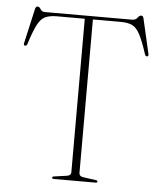

<svg xmlns="http://www.w3.org/2000/svg" viewBox="-52 -766 694 812"><g transform="rotate(5 295.0 -360.0)"><path d="M108.5 -700H477.5Q492.5 -700 499.8 -710.2Q507 -720.5 515.5 -720.5Q522.5 -720.5 525 -710.5L559 -562.5Q561.5 -552 555 -551Q548 -550 545 -558.5Q526.5 -615.5 511.8 -642.8Q497 -670 478.5 -678.2Q460 -686.5 430.5 -686.5H312.5V-35.5Q312.5 -20 332 -18L382 -11Q391.5 -10 391.5 -5Q391.5 0 383 0H207Q199 0 199 -5Q199 -10 208 -11L258 -18Q278 -20 278 -35.5V-686.5H160Q129.5 -686.5 110.5 -677.8Q91.5 -669 77.2 -641.5Q63 -614 45.5 -558.5Q42 -550 35.5 -551Q29 -552 31.5 -562.5L65 -710.5Q68 -720.5 75 -720.5Q83 -720.5 88.5 -710.2Q94 -700 108.5 -700Z"/></g></svg>

Font: Fraunces 72pt S000 Thin
Style: Regular
Weight: 100
Version: Version 1.000; ttfautohint (v1.8.3)